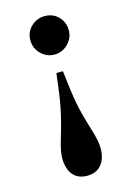

<svg xmlns="http://www.w3.org/2000/svg" viewBox="-108 -547 549 802"><g transform="rotate(-15 166.5 -146.0)"><path d="M250 -408.2Q250 -374.5 225.3 -349.9Q200.7 -325.2 167 -325.2Q132.8 -325.2 108.4 -349.9Q84 -374.5 84 -409.2Q84 -443.4 108.4 -467.3Q132.8 -491.2 168 -491.2Q203.1 -491.2 226.6 -467.3Q250 -443.4 250 -408.2ZM153.8 -249H182.1Q191.9 -156.7 201.7 -106.2Q211.4 -55.7 232.9 13.2Q251 70.3 251 101.1Q251 147.5 229 173.3Q207 199.2 168 199.2Q127.9 199.2 106.4 173.3Q85 147.5 85 100.1Q85 70.3 103 13.2Q123.5 -55.7 133.3 -106Q143.1 -156.2 153.8 -249Z"/></g></svg>

Font: Accordance
Style: Bold
Weight: 700
Version: Version 1.2 (build January 31, 2020) Miklal Software Solutio